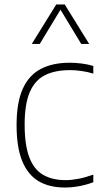

<svg xmlns="http://www.w3.org/2000/svg" viewBox="-20 -828 453 857"><path d="M269 9Q200.5 9 152.5 -19.2Q104.5 -47.5 79.2 -109Q54 -170.5 54 -270Q54 -369.5 81.2 -430.8Q108.5 -492 161.5 -520Q214.5 -548 291.5 -548Q317 -548 344.5 -544.5Q372 -541 396.5 -533.5V-499.5Q370 -507.5 343.5 -511.2Q317 -515 292.5 -515Q225 -515 180 -492Q135 -469 112.5 -415.8Q90 -362.5 90 -272Q90 -180.5 110.8 -126Q131.5 -71.5 172.2 -47.8Q213 -24 272.5 -24Q299 -24 329.5 -29.8Q360 -35.5 396.5 -48.5V-14.5Q364 -2.5 332.2 3.2Q300.5 9 269 9ZM122 -632 231 -808H269L378 -632H342.5L243.5 -795.5H256.5L157.5 -632Z"/></svg>

Font: Encode Sans Condensed Thin Thin
Style: Regular
Weight: 250
Version: Version 3.002